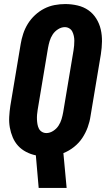

<svg xmlns="http://www.w3.org/2000/svg" viewBox="-20 -763 540 948"><path d="M171 165 157 4Q132 -1 109 -13Q86 -25 69.5 -43Q53 -61 43 -84.5Q33 -108 28.5 -133.5Q24 -159 25.5 -186Q27 -213 31 -240L82 -545Q86 -570 94.5 -596Q103 -622 117.5 -645.5Q132 -669 153 -688.5Q174 -708 198.5 -720.5Q223 -733 249.5 -738Q276 -743 302 -743Q333 -743 363 -736Q393 -729 416.5 -712.5Q440 -696 455.5 -671Q471 -646 477.5 -617.5Q484 -589 483.5 -558Q483 -527 478 -495L427 -190Q423 -162 413 -134.5Q403 -107 386.5 -82Q370 -57 345.5 -37.5Q321 -18 293 -7L309 165ZM209 -106Q226 -106 242.5 -116.5Q259 -127 269 -142.5Q279 -158 284 -175Q289 -192 292 -209L343 -514Q345 -526 346 -538Q347 -550 347 -562Q347 -574 344.5 -585.5Q342 -597 337 -607Q332 -617 322 -623Q312 -629 300 -629Q283 -629 266.5 -618.5Q250 -608 240 -592.5Q230 -577 225 -560Q220 -543 217 -526L166 -221Q164 -209 163 -197Q162 -185 162.5 -173Q163 -161 165 -149.5Q167 -138 172 -128Q177 -118 187 -112Q197 -106 209 -106Z"/></svg>

Font: Iosevka SS04 Heavy Oblique
Style: Regular
Weight: 900
Italic angle: -9°
Monospace: yes
Designer: Belleve Invis
Foundry: Belleve Invis
Version: Version 19.0.0; ttfautohint (v1.8.4)